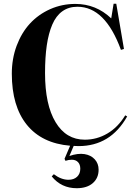

<svg xmlns="http://www.w3.org/2000/svg" viewBox="-20 -765 731 1024"><path d="M389.2 238.8Q307.1 238.8 255.9 175.8L267.1 164.1Q306.2 193.8 345.2 193.8Q374 193.8 391.1 177.7Q408.2 161.6 408.2 134.8Q408.2 112.3 396 99.6Q383.8 86.9 362.8 86.9Q345.7 86.9 329.1 92.8L324.2 82L354 12.2Q203.1 -0.5 123 -99.6Q43 -198.7 43 -372.1Q43 -451.7 68.8 -521Q94.7 -590.3 139.6 -639.2Q184.6 -688 247.3 -716.1Q310.1 -744.1 381.8 -744.1Q492.2 -744.1 573.2 -667L585.9 -745.1H600.1L641.1 -503.9L625 -499Q541 -729 393.1 -729Q346.2 -729 312.5 -704.8Q278.8 -680.7 258.8 -633.8Q238.8 -586.9 229.5 -523.2Q220.2 -459.5 220.2 -375Q220.2 -206.5 276.4 -113.3Q332.5 -20 432.1 -20Q496.6 -20 552.7 -53Q608.9 -85.9 647.9 -149.9L658.2 -144Q569.3 14.2 398.9 14.2Q381.8 14.2 373 13.2L350.1 66.9Q396 51.3 430.7 56.9Q465.3 62.5 485.6 85Q505.9 107.4 505.9 140.1Q505.9 184.6 474.9 211.7Q443.8 238.8 389.2 238.8Z"/></svg>

Font: Display Regular
Style: Bold
Weight: 700
Designer: Latin by Veronika Burian and Jose Scaglione. Greek by Irene Vlachou. Cyrillic by Vera Evstafieva.
Foundry: TypeTogether
Version: Version 3.002